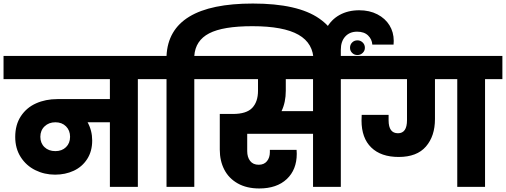

<svg xmlns="http://www.w3.org/2000/svg" viewBox="-37 -1056 2859 1085"><path d="M840 -609H742V0H584V-365H458Q484 -318 484 -262Q484 -201 455.5 -157Q427 -113 379.5 -91Q332 -69 274 -69Q214 -69 162.5 -94.5Q111 -120 80 -168.5Q49 -217 49 -282Q49 -351 81 -399.5Q113 -448 167 -472Q221 -496 287 -496H584V-609H-17V-740H840ZM276 -202Q313 -202 336 -224.5Q359 -247 359 -283Q359 -319 336 -342Q313 -365 276 -365Q239 -365 215 -342Q191 -319 191 -283Q191 -247 214.5 -224.5Q238 -202 276 -202Z M1392 -1036Q1646 -1036 1767.5 -951Q1889 -866 1889 -715V-698H1735V-711Q1735 -811 1650 -859.5Q1565 -908 1389 -908Q1223 -908 1145 -867.5Q1067 -827 1061 -740H1159V-609H1061V0H904V-609H806V-740H904Q918 -1036 1392 -1036Z M1987 -609H1889V0H1732V-300H1360V-202Q1360 -168 1376.5 -146.5Q1393 -125 1425 -125Q1455 -125 1471.5 -145Q1488 -165 1488 -196V-209H1639Q1640 -200 1640 -187Q1640 -97 1583.5 -44Q1527 9 1428 9Q1357 9 1306.5 -19.5Q1256 -48 1230.5 -97.5Q1205 -147 1205 -210V-412H1279Q1356 -412 1388.5 -446.5Q1421 -481 1421 -543V-609H1125V-740H1987ZM1732 -609H1578V-543Q1578 -478 1554 -428H1732Z M1780 -698V-775Q1780 -844 1807 -894.5Q1834 -945 1882 -971.5Q1930 -998 1993 -998Q2051 -998 2095.5 -975Q2140 -952 2164 -913Q2188 -874 2188 -825Q2188 -811 2187 -804H2067Q2065 -834 2043 -855.5Q2021 -877 1981 -877Q1939 -877 1914 -849.5Q1889 -822 1889 -775V-698ZM2025 -786Q2025 -769 2012.5 -757Q2000 -745 1983 -745Q1965 -745 1953 -757Q1941 -769 1941 -786Q1941 -804 1953 -816Q1965 -828 1983 -828Q2000 -828 2012.5 -816Q2025 -804 2025 -786Z M2802 -740V-609H2704V0H2547V-609H2421V-383Q2421 -287 2370 -228Q2319 -169 2216 -169Q2116 -169 2061 -222.5Q2006 -276 2006 -375Q2006 -397 2007 -407H2159V-376Q2159 -303 2212 -303Q2263 -303 2263 -377V-609H1953V-740Z"/></svg>

Font: MSTAGE
Style: Bold
Weight: 700
Designer: Ninad Kale (Devanagari), Jonny Pinhorn (Latin)
Foundry: Indian Type Foundry
Version: 4.004